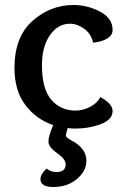

<svg xmlns="http://www.w3.org/2000/svg" viewBox="-20 -505 504 769"><path d="M283 -62Q310 -62 339 -76Q368 -90 382 -116Q431 -90 431 -60Q431 -26 384 -8Q337 10 279 10Q269 10 251 8Q244 29 244 39Q244 45 267 58Q326 89 326 139Q326 180 288 212Q250 244 193 244Q142 244 142 212Q142 193 167 170Q183 184 206 184Q243 184 243 153Q243 132 208.5 108Q174 84 174 62Q174 40 193 -4Q125 -27 81.5 -84.5Q38 -142 38 -233Q38 -357 110 -421Q182 -485 274 -485Q330 -485 380.5 -458.5Q431 -432 431 -385Q431 -364 410 -351Q389 -338 353 -334Q345 -370 317 -390Q289 -410 260 -410Q212 -410 180 -364Q148 -318 148 -244Q148 -149 185.5 -105.5Q223 -62 283 -62Z"/></svg>

Font: Overlock
Style: Bold
Weight: 700
Designer: Dario Muhafara
Foundry: Dario Manuel Muhafara
Version: Version 1.002